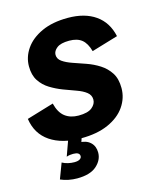

<svg xmlns="http://www.w3.org/2000/svg" viewBox="-130 -623 747 891"><g transform="rotate(-15 243.5 -177.5)"><path d="M196 13Q105 13 48 -25.5Q-9 -64 -20 -138L110 -177Q121 -132 147 -112Q173 -92 212 -92Q257 -92 277 -108.5Q297 -125 297 -146Q297 -168 279 -182Q261 -196 232.5 -206Q204 -216 172.5 -228Q141 -240 112.5 -257.5Q84 -275 66 -302.5Q48 -330 48 -372Q48 -417 75 -456Q102 -495 154 -519Q206 -543 280 -543Q361 -543 412.5 -507Q464 -471 479 -402L352 -364Q341 -404 319 -421.5Q297 -439 259 -439Q218 -439 199.5 -424.5Q181 -410 181 -392Q181 -372 199.5 -359Q218 -346 247 -336Q276 -326 309 -314.5Q342 -303 371 -284.5Q400 -266 418.5 -237.5Q437 -209 437 -164Q437 -116 409 -75.5Q381 -35 327 -11Q273 13 196 13ZM130 188Q110 188 89.5 184Q69 180 51 172L79 98Q92 105 107 108.5Q122 112 137 112Q154 112 163 106.5Q172 101 172 92Q172 73 141 73Q133 73 125.5 74Q118 75 109 78L141 -11L205 -9L188 43L179 29Q215 29 235 47.5Q255 66 255 97Q255 133 224 160.5Q193 188 130 188Z"/></g></svg>

Font: Radio Canada Big SemiBold
Style: Italic
Weight: 600
Italic angle: -12°
Designer: Étienne Aubert Bonn
Foundry: Coppers and Brasses
Version: Version 1.001